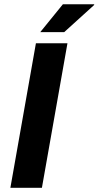

<svg xmlns="http://www.w3.org/2000/svg" viewBox="-20 -892 467 912"><path d="M29.3 0 150.6 -686.4H300.4L179.1 0ZM171.3 -739.5 278.7 -871.7H427.2L427.4 -868.5L285.1 -739.5Z"/></svg>

Font: Archivo Variable SemiBold
Style: Italic
Weight: 600
Italic angle: -10°
Designer: Hector Gatti
Foundry: Omnibus-Type
Version: Version 2.001